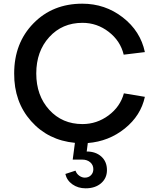

<svg xmlns="http://www.w3.org/2000/svg" viewBox="-20 -753 864 1043"><path d="M427 114H375L387 23Q241 9 148.5 -95.5Q56 -200 57 -354Q57 -519 161.5 -626Q266 -733 427 -733Q551 -733 647 -658.5Q743 -584 767 -470L652 -456Q634 -531 570.5 -580Q507 -629 428 -629Q318 -629 247.5 -551.5Q177 -474 177 -354Q177 -234 247.5 -156.5Q318 -79 428 -79Q506 -79 569.5 -126Q633 -173 653 -246L767 -227Q745 -125 658 -55Q571 15 457 24L451 70Q500 70 530.5 97.5Q561 125 561 171Q561 215 529 242.5Q497 270 445 270Q404 270 373.5 248.5Q343 227 335 192L390 174Q396 191 410.5 201.5Q425 212 441 212Q461 212 474 199Q487 186 487 166Q487 143 470 128.5Q453 114 427 114Z"/></svg>

Font: Metropolitano Medium
Style: Regular
Weight: 500
Designer: Fonts by Alex Slobzheninov & Chris M. Simpson / Changes by Cristiano Sobral
Foundry: Fonts by Alex Slobzheninov & Chris M. Simpson / Changes by Cristiano Sobral
Version: Version 1.00;August 30, 2020;FontCreator 13.0.0.2681 64-bit